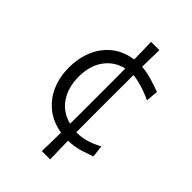

<svg xmlns="http://www.w3.org/2000/svg" viewBox="-225 -717 946 946"><g transform="rotate(45 248.5 -243.5)"><path d="M251 137Q252 103 252.5 70.2Q253 37.5 253.5 6Q189.5 -4.5 145 -40Q100.5 -75.5 77.2 -129.2Q54 -183 54 -248Q54 -315 77.5 -369.8Q101 -424.5 145.5 -459.8Q190 -495 253.5 -503.5Q253 -533 252.5 -562.8Q252 -592.5 251 -624H309Q308 -593 307.5 -563.8Q307 -534.5 306.5 -506Q343 -503.5 381 -491.8Q419 -480 446 -470L440.5 -406Q397 -426 361.8 -435.8Q326.5 -445.5 305.5 -447Q305.5 -408.5 305.2 -370.8Q305 -333 305 -295V-192Q305 -156 305.2 -120.5Q305.5 -85 305.5 -49Q309 -48.5 313 -48.5Q371.5 -48.5 442 -86.5L449.5 -23.5Q423 -14 385.8 -2.5Q348.5 9 306 9.5Q306.5 40.5 307.2 72.2Q308 104 309 137ZM120 -249.5Q120 -178 153.8 -126Q187.5 -74 254 -56.5Q254.5 -90.5 254.5 -124.2Q254.5 -158 254.5 -192V-295Q254.5 -332 254.5 -368.2Q254.5 -404.5 254 -441.5Q192.5 -427 156.2 -377Q120 -327 120 -249.5Z"/></g></svg>

Font: Commissioner Flair Light
Style: Regular
Weight: 300
Designer: Kostas Bartsokas
Foundry: Kostas Bartsokas
Version: Version 1.000; ttfautohint (v1.8.3)